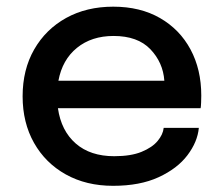

<svg xmlns="http://www.w3.org/2000/svg" viewBox="-20 -560 688 590"><path d="M591 -167Q587 -124 556 -83Q525 -42 467.5 -15.5Q410 11 327.5 11Q245 11 182.2 -24Q119.5 -59 84.5 -121Q49.5 -183 49.5 -264Q49.5 -346 85 -408Q120.5 -470 183.2 -504.8Q246 -539.5 328 -539.5Q411 -539.5 471.8 -504.5Q532.5 -469.5 565.5 -408Q598.5 -346.5 598.5 -266.5Q598.5 -257.5 598 -244.8Q597.5 -232 596.5 -227.5H158Q168 -158 212.8 -119Q257.5 -80 331 -80Q382.5 -80 415.2 -93.5Q448 -107 464.5 -127Q481 -147 483 -167ZM329 -449.5Q261.5 -449.5 216.5 -413Q171.5 -376.5 159.5 -312H485Q481 -368 442 -408.8Q403 -449.5 329 -449.5Z"/></svg>

Font: Epilogue Medium
Style: Regular
Weight: 500
Designer: Tyler Finck
Foundry: Etcetera Type Co
Version: Version 2.111; ttfautohint (v1.8.3)